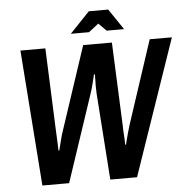

<svg xmlns="http://www.w3.org/2000/svg" viewBox="-57 -909 947 966"><g transform="rotate(-5 416.0 -426.5)"><path d="M118 0 67 -686H193L210 -266Q211 -250 211.5 -233.5Q212 -217 213 -201Q214 -185 214 -168H218Q218 -168 222.5 -186Q227 -204 233 -227Q239 -250 244 -264L384 -686H529L547 -264Q547 -252 547.5 -240Q548 -228 549 -216Q550 -204 550.5 -192Q551 -180 551 -168H555Q555 -168 559 -185Q563 -202 569.5 -224.5Q576 -247 581 -264L720 -686H832L596 0H461L430 -437Q429 -450 429 -475Q429 -500 430 -534H425Q425 -534 422.5 -523Q420 -512 416 -496Q412 -480 407.5 -464Q403 -448 399 -437L253 0ZM327 -748 427 -853H525L596 -748H508L469 -787L419 -748Z"/></g></svg>

Font: Archivo Narrow
Style: Bold Italic
Weight: 700
Italic angle: -8°
Designer: Hector Gatti
Foundry: Omnibus-Type
Version: Version 3.002